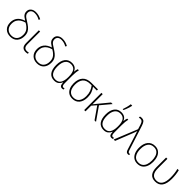

<svg xmlns="http://www.w3.org/2000/svg" viewBox="417 -2488 4180 4180"><g transform="rotate(45 2507.0 -398.5)"><path d="M293 -766Q339 -766 381 -755Q423 -744 468 -719L450 -687Q410 -710 373 -721Q336 -732 292 -732Q234 -732 203.5 -704Q173 -676 173 -630Q173 -596 187.5 -572.5Q202 -549 231.5 -527.5Q261 -506 305 -480Q356 -448 397.5 -414.5Q439 -381 463 -335.5Q487 -290 487 -224Q487 -118 430.5 -54Q374 10 271 10Q172 10 112.5 -49Q53 -108 53 -212Q53 -302 103 -367Q153 -432 259 -466Q218 -491 190 -513.5Q162 -536 147.5 -563.5Q133 -591 133 -630Q133 -693 178 -729.5Q223 -766 293 -766ZM293 -444Q234 -428 189 -398.5Q144 -369 119 -323.5Q94 -278 94 -211Q94 -124 142.5 -74.5Q191 -25 271 -25Q356 -25 401.5 -77.5Q447 -130 447 -224Q447 -303 405 -354.5Q363 -406 293 -444Z M655 -530V-146Q655 -81 678 -53Q701 -25 748 -25Q765 -25 780.5 -27Q796 -29 807 -32V1Q797 5 779.5 7.5Q762 10 744 10Q683 10 649.5 -25Q616 -60 616 -140V-530Z M1115 -766Q1161 -766 1203 -755Q1245 -744 1290 -719L1272 -687Q1232 -710 1195 -721Q1158 -732 1114 -732Q1056 -732 1025.5 -704Q995 -676 995 -630Q995 -596 1009.5 -572.5Q1024 -549 1053.5 -527.5Q1083 -506 1127 -480Q1178 -448 1219.5 -414.5Q1261 -381 1285 -335.5Q1309 -290 1309 -224Q1309 -118 1252.5 -54Q1196 10 1093 10Q994 10 934.5 -49Q875 -108 875 -212Q875 -302 925 -367Q975 -432 1081 -466Q1040 -491 1012 -513.5Q984 -536 969.5 -563.5Q955 -591 955 -630Q955 -693 1000 -729.5Q1045 -766 1115 -766ZM1115 -444Q1056 -428 1011 -398.5Q966 -369 941 -323.5Q916 -278 916 -211Q916 -124 964.5 -74.5Q1013 -25 1093 -25Q1178 -25 1223.5 -77.5Q1269 -130 1269 -224Q1269 -303 1227 -354.5Q1185 -406 1115 -444Z M1624 10Q1523 10 1470 -60Q1417 -130 1417 -263Q1417 -396 1473.5 -468Q1530 -540 1630 -540Q1754 -540 1791 -435H1793Q1795 -460 1801 -484.5Q1807 -509 1814 -530H1848Q1839 -496 1834 -452Q1829 -408 1829 -344V-119Q1829 -65 1841 -45Q1853 -25 1875 -25Q1893 -25 1908 -30V2Q1902 5 1890.5 7.5Q1879 10 1869 10Q1829 10 1812 -16Q1795 -42 1793 -103H1790Q1772 -56 1732 -23Q1692 10 1624 10ZM1627 -25Q1714 -25 1752.5 -87.5Q1791 -150 1791 -259V-278Q1791 -398 1751 -451.5Q1711 -505 1633 -505Q1548 -505 1503 -442Q1458 -379 1458 -263Q1458 -147 1499.5 -86Q1541 -25 1627 -25Z M2401 -251Q2401 -132 2344 -61Q2287 10 2180 10Q2111 10 2063.5 -22.5Q2016 -55 1991.5 -113.5Q1967 -172 1967 -250Q1967 -384 2034 -457Q2101 -530 2236 -530H2436V-495H2319Q2357 -442 2379 -384.5Q2401 -327 2401 -251ZM2008 -250Q2008 -184 2026.5 -133.5Q2045 -83 2084 -54Q2123 -25 2182 -25Q2271 -25 2316 -85.5Q2361 -146 2361 -250Q2361 -326 2339 -384Q2317 -442 2277 -495H2236Q2117 -495 2062.5 -431.5Q2008 -368 2008 -250Z M2888 -530 2696 -301 2906 0H2860L2669 -275L2582 -175V0H2542V-530H2582V-387Q2582 -341 2581.5 -299Q2581 -257 2580 -215Q2595 -233 2606 -246.5Q2617 -260 2630 -277L2839 -530Z M3146 10Q3045 10 2992 -60Q2939 -130 2939 -263Q2939 -396 2995.5 -468Q3052 -540 3152 -540Q3276 -540 3313 -435H3315Q3317 -460 3323 -484.5Q3329 -509 3336 -530H3370Q3361 -496 3356 -452Q3351 -408 3351 -344V-119Q3351 -65 3363 -45Q3375 -25 3397 -25Q3415 -25 3430 -30V2Q3424 5 3412.5 7.5Q3401 10 3391 10Q3351 10 3334 -16Q3317 -42 3315 -103H3312Q3294 -56 3254 -23Q3214 10 3146 10ZM3149 -25Q3236 -25 3274.5 -87.5Q3313 -150 3313 -259V-278Q3313 -398 3273 -451.5Q3233 -505 3155 -505Q3070 -505 3025 -442Q2980 -379 2980 -263Q2980 -147 3021.5 -86Q3063 -25 3149 -25ZM3122 -606V-614Q3136 -652 3150.5 -706Q3165 -760 3170 -807H3213V-797Q3208 -768 3197 -733.5Q3186 -699 3173 -665.5Q3160 -632 3148 -606Z M3449 0 3666 -535 3634 -638Q3617 -691 3597 -711Q3577 -731 3544 -731Q3530 -731 3519 -728.5Q3508 -726 3500 -724V-759Q3510 -762 3522 -764Q3534 -766 3550 -766Q3599 -766 3624.5 -740Q3650 -714 3672 -647L3856 -75Q3865 -47 3876 -36.5Q3887 -26 3901 -26Q3909 -26 3915 -27Q3921 -28 3926 -30V2Q3914 8 3892 8Q3864 8 3847.5 -8.5Q3831 -25 3821 -58L3714 -396Q3706 -422 3697.5 -445.5Q3689 -469 3685 -490H3682Q3675 -468 3667 -446Q3659 -424 3651 -402L3492 0Z M4403 -265Q4403 -185 4378.5 -123Q4354 -61 4305.5 -25.5Q4257 10 4183 10Q4113 10 4064 -25Q4015 -60 3990 -122Q3965 -184 3965 -265Q3965 -392 4024 -466Q4083 -540 4188 -540Q4261 -540 4309 -504Q4357 -468 4380 -406Q4403 -344 4403 -265ZM4006 -265Q4006 -158 4049.5 -91.5Q4093 -25 4183 -25Q4245 -25 4285 -55.5Q4325 -86 4344 -140Q4363 -194 4363 -265Q4363 -333 4345.5 -387.5Q4328 -442 4289.5 -473.5Q4251 -505 4188 -505Q4099 -505 4052.5 -441.5Q4006 -378 4006 -265Z M4732 10Q4632 10 4583 -52Q4534 -114 4534 -233V-530H4574V-237Q4574 -128 4615 -76.5Q4656 -25 4735 -25Q4912 -25 4912 -293Q4912 -354 4905 -413Q4898 -472 4883 -530H4924Q4938 -472 4945 -414Q4952 -356 4952 -292Q4952 10 4732 10Z"/></g></svg>

Font: Noto Sans Disp ExtLt
Style: Regular
Weight: 200
Designer: Monotype Design Team
Foundry: Monotype Imaging Inc.
Version: Version 2.000;GOOG;noto-source:20170915:90ef993387c0